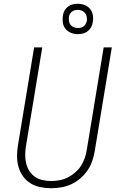

<svg xmlns="http://www.w3.org/2000/svg" viewBox="-20 -985 640 1013"><path d="M249 8Q220 8 191.5 2Q163 -4 140 -18.5Q117 -33 101 -55.5Q85 -78 77.5 -105Q70 -132 70 -161.5Q70 -191 75 -220L160 -735H203L117 -214Q113 -191 113 -168Q113 -145 118 -123.5Q123 -102 134.5 -83.5Q146 -65 164 -52.5Q182 -40 204.5 -35Q227 -30 250 -30Q272 -30 294 -34Q316 -38 337 -48.5Q358 -59 376.5 -75Q395 -91 407.5 -110.5Q420 -130 427.5 -152Q435 -174 438 -195L527 -735H570L480 -189Q476 -163 467 -136.5Q458 -110 442 -86.5Q426 -63 404 -44Q382 -25 356 -13Q330 -1 303 3.5Q276 8 249 8ZM390 -805Q371 -805 354 -812Q337 -819 325.5 -833Q314 -847 311.5 -866Q309 -885 312 -904Q314 -918 321 -930Q328 -942 339.5 -950.5Q351 -959 364 -962Q377 -965 391 -965Q410 -965 427.5 -958Q445 -951 456 -937Q467 -923 470 -904Q473 -885 469 -866Q467 -852 460 -840Q453 -828 441.5 -819.5Q430 -811 417 -808Q404 -805 390 -805ZM391 -837Q399 -837 406.5 -839Q414 -841 421 -846Q428 -851 432 -858.5Q436 -866 438 -873Q440 -885 437.5 -896.5Q435 -908 429 -916Q423 -924 412.5 -928.5Q402 -933 391 -933Q383 -933 375 -931Q367 -929 360 -924Q353 -919 349 -911.5Q345 -904 344 -897Q342 -885 344 -873.5Q346 -862 352 -854Q358 -846 369 -841.5Q380 -837 391 -837Z"/></svg>

Font: Iosevka Extralight Extended
Style: Italic
Weight: 200
Width: 7
Italic angle: -9°
Monospace: yes
Designer: Belleve Invis
Foundry: Belleve Invis
Version: Version 32.5.0; ttfautohint (v1.8.4)